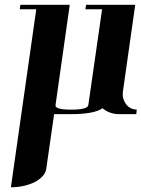

<svg xmlns="http://www.w3.org/2000/svg" viewBox="-20 -481 596 809"><path d="M25.9 308.1 132.8 -441.9H63L65.9 -460.9H273.9L213.9 -38.1Q210.9 -19 279.8 -19Q349.1 -19 352.1 -38.1L410.2 -441.9H339.8L342.8 -460.9H549.8L498 -96.2Q497.1 -92.3 497.1 -84Q497.1 -61.5 511.2 -42Q527.3 -20.5 556.2 -19L554.2 0H483.9Q441.4 0 412.1 -24.9Q377.4 0 276.9 0H208L174.8 231Q170.4 261.7 127 286.1Q80.6 308.1 25.9 308.1Z"/></svg>

Font: Hjet
Style: Italic
Weight: 400
Designer: T. Christopher White
Version: Version 1.2